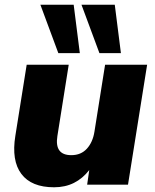

<svg xmlns="http://www.w3.org/2000/svg" viewBox="-20 -782 658 813"><path d="M209 11Q113 11 70.5 -45.5Q28 -102 45 -207L93 -508H271L223 -206Q210 -125 282 -125Q323 -125 348 -152.5Q373 -180 380 -225L425 -508H603L522 0H349L358 -62Q330 -26 293 -7.5Q256 11 209 11ZM401 -557 325 -762H466L492 -557ZM227 -557 151 -762H292L318 -557Z"/></svg>

Font: Mulish Black
Style: Italic
Weight: 900
Italic angle: -9°
Designer: Vernon Adams
Foundry: Vernon Adams
Version: Version 3.603; ttfautohint (v1.8.3)